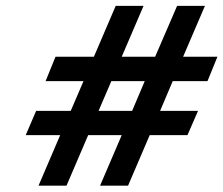

<svg xmlns="http://www.w3.org/2000/svg" viewBox="-20 -708 742 638"><path d="M108 -91 180 -259H65.5L100 -339.5H215L257.5 -438.5H131.5L164.5 -519.5H292L364.5 -688.5H457L384.5 -519.5H495.5L568.5 -688.5H661L588.5 -519.5H702.5L669.5 -438.5H554L512 -339.5H638L603 -259H477.5L405.5 -91H312.5L384.5 -259H273L201 -91ZM307.5 -339.5H419L461 -438.5H350Z"/></svg>

Font: Libre Caslon Text Bold
Style: Italic
Weight: 700
Italic angle: -22.583°
Designer: Pablo Impallari, Rodrigo Fuenzalida, Katja Schimmel
Foundry: Pablo Impallari, Rodrigo Fuenzalida
Version: Version 2.000